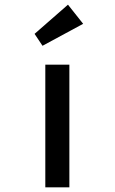

<svg xmlns="http://www.w3.org/2000/svg" viewBox="-20 -802 491 822"><path d="M174 0V-525H277V0ZM162 -606 128 -657 271 -782 336 -700Z"/></svg>

Font: Lexend Tera
Style: Regular
Weight: 400
Designer: Bonnie Shaver-Troup, Thomas Jockin
Foundry: Lexend
Version: Version 1.007